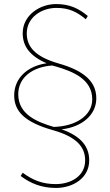

<svg xmlns="http://www.w3.org/2000/svg" viewBox="-20 -729 545 947"><path d="M257 -709C176 -709 92 -654 92 -565C92 -502 126 -453 210 -417C115 -403 50 -344 50 -258C50 -180 102 -126 241 -87C358 -54 400 -4 400 62C400 141 328 179 255 179C188 179 141 159 92 123L82 139C130 175 184 198 256 198C339 198 420 150 420 62C420 -4 382 -57 284 -91C386 -103 455 -163 455 -244C455 -321 403 -378 269 -416C154 -449 112 -498 112 -564C112 -645 187 -690 258 -690C321 -690 360 -670 403 -634L413 -650C370 -686 325 -709 257 -709ZM245 -103C164 -127 70 -164 70 -264C70 -347 140 -399 238 -406C240 -406 242 -405 244 -404L256 -401C337 -377 435 -340 435 -239C435 -159 354 -106 245 -103Z"/></svg>

Font: Fixel Text Thin
Style: Regular
Weight: 100
Width: 4
Designer: AlfaBravo + MacPaw
Foundry: Kyrylo Tkachov, Marchela Mozhyna, Serhii Makarenko, Maria Weinstein, Zakhar Kryvoshyya
Version: Version 1.211